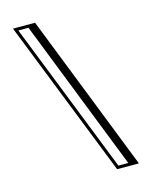

<svg xmlns="http://www.w3.org/2000/svg" viewBox="-148 -905 966 1226"><g transform="rotate(-15 335.5 -291.5)"><path d="M90 -791 484 208H549L157 -791ZM470 228 60 -811H206L614 228Z"/></g></svg>

Font: Jacques Francois Shadow
Style: Regular
Weight: 400
Designer: Alexei Vanyashin, Nikita Kanarev (i@xarsok.ru)
Foundry: Cyreal (www.cyreal.org)
Version: Version 1.003